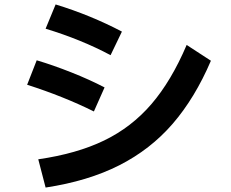

<svg xmlns="http://www.w3.org/2000/svg" viewBox="-20 -820 1040 863"><path d="M477 -572Q346 -642 185 -691L230 -800Q387 -752 528 -678ZM152 -104Q325 -129 448 -188.5Q571 -248 660.5 -352Q750 -456 819 -618L928 -547Q856 -379 756 -263.5Q656 -148 516 -77Q376 -6 185 23ZM402 -319Q265 -387 102 -439L145 -549Q219 -527 301 -494.5Q383 -462 450 -427Z"/></svg>

Font: IBM Plex Sans JP SemiBold
Style: Regular
Weight: 600
Designer: Mike Abbink; Paul van der Laan; Pieter van Rosmalen; Wujin Sim; Yejin Wi; Jinhee Kim; Boomi Park; Yona Kim; Kichan Ma
Foundry: Sandoll Inc.
Version: Version 1.001